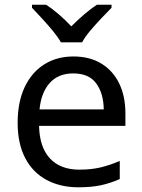

<svg xmlns="http://www.w3.org/2000/svg" viewBox="-20 -786 604 816"><path d="M292 -546Q361 -546 410.5 -516Q460 -486 486.5 -431.5Q513 -377 513 -304V-251H146Q148 -160 192.5 -112.5Q237 -65 317 -65Q368 -65 407.5 -74.5Q447 -84 489 -102V-25Q448 -7 408 1.5Q368 10 313 10Q237 10 178.5 -21Q120 -52 87.5 -113.5Q55 -175 55 -264Q55 -352 84.5 -415Q114 -478 167.5 -512Q221 -546 292 -546ZM291 -474Q228 -474 191.5 -433.5Q155 -393 148 -321H421Q420 -389 389 -431.5Q358 -474 291 -474ZM239 -606Q226 -629 204 -655.5Q182 -682 158 -708Q134 -734 116 -753V-766H176Q202 -749 230 -725Q258 -701 283 -674Q310 -701 338 -725Q366 -749 392 -766H454V-753Q435 -734 410.5 -708Q386 -682 363.5 -655.5Q341 -629 329 -606Z"/></svg>

Font: Noto Sans Old Hungarian
Style: Regular
Weight: 400
Designer: Monotype Design Team
Foundry: Monotype Imaging Inc.
Version: Version 2.005; ttfautohint (v1.8.4.7-5d5b)